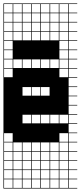

<svg xmlns="http://www.w3.org/2000/svg" viewBox="-20 -827 469 1115"><path d="M325 -803.6V-753.6H375V-803.6ZM325 -700H375V-750H325ZM271.4 -700H321.4V-750H271.4ZM217.9 -700H267.9V-750H217.9ZM164.3 -700H214.3V-750H164.3ZM110.7 -700H160.7V-750H110.7ZM57.1 -700H107.1V-750H57.1ZM3.6 -700H53.6V-750H3.6ZM325 -646.4H375V-696.4H325ZM271.4 -646.4H321.4V-696.4H271.4ZM217.9 -646.4H267.9V-696.4H217.9ZM164.3 -646.4H214.3V-696.4H164.3ZM110.7 -646.4H160.7V-696.4H110.7ZM57.1 -646.4H107.1V-696.4H57.1ZM3.6 -646.4H53.6V-696.4H3.6ZM325 -592.9H375V-642.9H325ZM271.4 -592.9H321.4V-642.9H271.4ZM217.9 -592.9H267.9V-642.9H217.9ZM164.3 -592.9H214.3V-642.9H164.3ZM110.7 -592.9H160.7V-642.9H110.7ZM57.1 -592.9H107.1V-642.9H57.1ZM3.6 -592.9H53.6V-642.9H3.6ZM57.1 -539.3H107.1V-589.3H57.1ZM217.9 -539.3H267.9V-589.3H217.9ZM164.3 -539.3H214.3V-589.3H164.3ZM271.4 -539.3H321.4V-589.3H271.4ZM325 -539.3H375V-589.3H325ZM110.7 -539.3H160.7V-589.3H110.7ZM3.6 -539.3H53.6V-589.3H3.6ZM271.4 -485.7H321.4V-535.7H271.4ZM217.9 -485.7H267.9V-535.7H217.9ZM325 -485.7H375V-535.7H325ZM164.3 -485.7H214.3V-535.7H164.3ZM110.7 -485.7H160.7V-535.7H110.7ZM57.1 -485.7H107.1V-535.7H57.1ZM3.6 -485.7H53.6V-535.7H3.6ZM325 -432.1H375V-482.1H325ZM271.4 -432.1H321.4V-482.1H271.4ZM217.9 -432.1H267.9V-482.1H217.9ZM164.3 -432.1H214.3V-482.1H164.3ZM110.7 -432.1H160.7V-482.1H110.7ZM57.1 -432.1H107.1V-482.1H57.1ZM3.6 -432.1H53.6V-482.1H3.6ZM325 -378.6H375V-428.6H325ZM3.6 -378.6H53.6V-428.6H3.6ZM164.3 -271.4H214.3V-321.4H164.3ZM217.9 -271.4H267.9V-321.4H217.9ZM110.7 -271.4H160.7V-321.4H110.7ZM110.7 -110.7H160.7V-160.7H110.7ZM164.3 -110.7H214.3V-160.7H164.3ZM217.9 -110.7H267.9V-160.7H217.9ZM271.4 -110.7H321.4V-160.7H271.4ZM325 -110.7H375V-160.7H325ZM3.6 -3.6H53.6V-53.6H3.6ZM325 -3.6H375V-53.6H325ZM217.9 50H267.9V0H217.9ZM3.6 50H53.6V0H3.6ZM271.4 50H321.4V0H271.4ZM110.7 50H160.7V0H110.7ZM325 50H375V0H325ZM57.1 50H107.1V0H57.1ZM164.3 50H214.3V0H164.3ZM57.1 103.6H107.1V53.6H57.1ZM164.3 103.6H214.3V53.6H164.3ZM325 103.6H375V53.6H325ZM271.4 103.6H321.4V53.6H271.4ZM3.6 103.6H53.6V53.6H3.6ZM217.9 103.6H267.9V53.6H217.9ZM110.7 103.6H160.7V53.6H110.7ZM57.1 157.1H107.1V107.1H57.1ZM3.6 157.1H53.6V107.1H3.6ZM325 157.1H375V107.1H325ZM164.3 157.1H214.3V107.1H164.3ZM271.4 157.1H321.4V107.1H271.4ZM110.7 157.1H160.7V107.1H110.7ZM217.9 157.1H267.9V107.1H217.9ZM164.3 210.7H214.3V160.7H164.3ZM325 210.7H375V160.7H325ZM57.1 210.7H107.1V160.7H57.1ZM271.4 210.7H321.4V160.7H271.4ZM110.7 210.7H160.7V160.7H110.7ZM217.9 210.7H267.9V160.7H217.9ZM3.6 210.7H53.6V160.7H3.6ZM110.7 264.3H160.7V214.3H110.7ZM325 264.3H375V214.3H325ZM164.3 264.3H214.3V214.3H164.3ZM57.1 264.3H107.1V214.3H57.1ZM271.4 264.3H321.4V214.3H271.4ZM3.6 264.3H53.6V214.3H3.6ZM217.9 264.3H267.9V214.3H217.9ZM271.4 -803.6V-753.6H321.4V-803.6ZM217.9 -803.6V-753.6H267.9V-803.6ZM164.3 -803.6V-753.6H214.3V-803.6ZM110.7 -803.6V-753.6H160.7V-803.6ZM57.1 -803.6V-753.6H107.1V-803.6ZM3.6 -803.6V-753.6H53.6V-803.6ZM428.6 -803.6H378.6V-753.6H428.6V-750H378.6V-700H428.6V-696.4H378.6V-646.4H428.6V-642.9H378.6V-592.9H428.6V-589.3H378.6V-539.3H428.6V-535.7H378.6V-485.7H428.6V-482.1H378.6V-432.1H428.6V-428.6H378.6V-378.6H428.6V-375H378.6V-325H428.6V-321.4H378.6V-271.4H428.6V-267.9H378.6V-217.9H428.6V-214.3H378.6V-164.3H428.6V-160.7H378.6V-110.7H428.6V-107.1H378.6V-57.1H428.6V-53.6H378.6V-3.6H428.6V0H378.6V50H428.6V53.6H378.6V103.6H428.6V107.1H378.6V157.1H428.6V160.7H378.6V210.7H428.6V214.3H378.6V264.3H428.6V267.9H0V-807.1H428.6ZM107.1 -592.9H160.7V-539.3H107.1ZM160.7 -592.9H214.3V-539.3H160.7ZM160.7 -539.3H214.3V-485.7H160.7ZM107.1 -539.3H160.7V-485.7H107.1ZM53.6 -592.9H107.1V-539.3H53.6ZM53.6 -539.3H107.1V-485.7H53.6ZM214.3 -592.9H267.9V-539.3H214.3ZM214.3 -539.3H267.9V-485.7H214.3ZM267.9 -592.9H321.4V-539.3H267.9ZM267.9 -539.3H321.4V-485.7H267.9Z"/></svg>

Font: Jersey 10 Charted
Style: Regular
Weight: 400
Designer: Sarah Cadigan-Fried
Version: Version 1.000; ttfautohint (v1.8.4.7-5d5b)